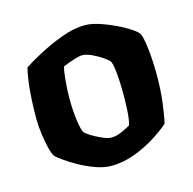

<svg xmlns="http://www.w3.org/2000/svg" viewBox="-71 -836 565 562"><g transform="rotate(-15 211.0 -555.0)"><path d="M201 -346Q179 -346 154 -355Q129 -364 106.5 -376.5Q84 -389 68 -400.5Q52 -412 47 -417Q41 -424 36 -444Q31 -464 27.5 -488.5Q24 -513 24 -534Q24 -582 27.5 -621.5Q31 -661 38 -688Q54 -699 87.5 -717Q121 -735 159.5 -749.5Q198 -764 232 -764Q255 -764 287 -752Q319 -740 345.5 -725Q372 -710 381 -700Q387 -693 391 -668.5Q395 -644 396.5 -616.5Q398 -589 398 -570Q398 -526 393.5 -488.5Q389 -451 383 -425Q369 -412 340 -393Q311 -374 274.5 -360Q238 -346 201 -346ZM222 -426Q238 -426 255.5 -434Q273 -442 281 -447Q286 -462 287.5 -489.5Q289 -517 289 -537Q289 -577 286 -606Q283 -635 278 -642Q275 -646 261.5 -655.5Q248 -665 231 -673Q214 -681 202 -681Q192 -681 172.5 -674.5Q153 -668 142 -663Q138 -649 135.5 -620.5Q133 -592 133 -569Q133 -530 137.5 -499.5Q142 -469 147 -463Q149 -459 163.5 -450Q178 -441 195 -433.5Q212 -426 222 -426Z"/></g></svg>

Font: Texturina ExtraBold
Style: Regular
Weight: 800
Designer: Guillermo Torres Carreño
Foundry: Omnibus-Type
Version: Version 1.002; ttfautohint (v1.8.3)